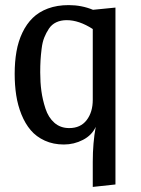

<svg xmlns="http://www.w3.org/2000/svg" viewBox="-20 -550 558 760"><path d="M347.2 90.8Q347.2 15.6 358.9 -47.9Q343.8 -14.6 308.3 3.7Q272.9 22 232.9 22Q190.9 22 157.2 6.6Q123.5 -8.8 101.6 -34.7Q79.6 -60.5 64.9 -96.9Q50.3 -133.3 44.2 -173.1Q38.1 -212.9 38.1 -257.8Q38.1 -305.7 45.2 -345.9Q52.2 -386.2 68.6 -420.7Q85 -455.1 109.4 -479Q133.8 -502.9 169.9 -516.4Q206.1 -529.8 252 -529.8Q302.7 -529.8 348.1 -511.2L437 -520V180.2L347.2 189.9ZM347.2 -435.1Q293 -470.2 244.1 -470.2Q220.7 -470.2 202.6 -461.7Q184.6 -453.1 173.6 -436.5Q162.6 -419.9 155.3 -401.6Q147.9 -383.3 144.8 -357.4Q141.6 -331.5 140.4 -310.8Q139.2 -290 139.2 -263.2Q139.2 -224.1 143.8 -189.9Q148.4 -155.8 159.9 -120.4Q171.4 -85 195.3 -64Q219.2 -43 253.9 -43Q298.8 -43 323 -74.5Q347.2 -106 347.2 -154.8Z"/></svg>

Font: Sansita Light
Style: Regular
Weight: 300
Designer: Pablo Cosgaya
Foundry: Omnibus-Type
Version: Version 1.006;hotconv 1.0.109;makeotfexe 2.5.65596